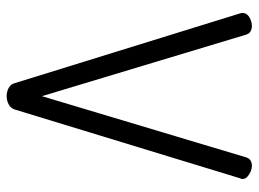

<svg xmlns="http://www.w3.org/2000/svg" viewBox="-120 -651 777 577"><g transform="rotate(90 268.5 -362.5)"><path d="M269 6Q256 6 244.5 0Q233 -6 230 -18L20 -696Q19 -699 19 -703Q19 -712 25 -718Q31 -724 40 -727.5Q49 -731 58 -731Q67 -731 74 -727Q81 -723 84 -714L269 -100L453 -714Q456 -723 462.5 -727Q469 -731 478 -731Q487 -731 496 -727Q505 -723 511.5 -717Q518 -711 518 -702Q518 -701 517.5 -699.5Q517 -698 516 -696L309 -18Q305 -6 293.5 0Q282 6 269 6Z"/></g></svg>

Font: Dosis
Style: Regular
Weight: 400
Designer: EdgarTolentino, PabloImpallari, IginoMarini
Foundry: EdgarTolentino, PabloImpallari, IginoMarini
Version: Version 3.001; ttfautohint (v1.8.2)